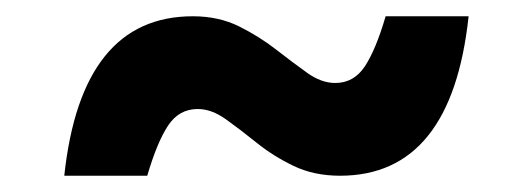

<svg xmlns="http://www.w3.org/2000/svg" viewBox="-20 -452 622 236"><path d="M59 -236Q80 -432 217 -432Q249 -432 274 -419.5Q299 -407 319.5 -391Q340 -375 357.5 -362.5Q375 -350 392 -350Q415 -350 428.5 -370.5Q442 -391 454 -432H556Q535 -236 398 -236Q366 -236 341 -248Q316 -260 295.5 -276.5Q275 -293 257.5 -305.5Q240 -318 223 -318Q200 -318 186.5 -297.5Q173 -277 161 -236Z"/></svg>

Font: Gantari
Style: Bold Italic
Weight: 700
Italic angle: -10°
Designer: Anugrah Pasau
Foundry: Lafontype
Version: Version 1.000; ttfautohint (v1.8.4.7-5d5b)